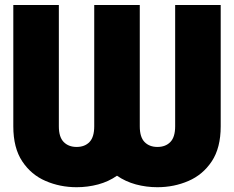

<svg xmlns="http://www.w3.org/2000/svg" viewBox="-20 -743 953 782"><path d="M549.3 -722.7V-228.5Q549.3 -184.6 568.8 -164.6Q588.4 -144.5 621.1 -144.5Q654.3 -144.5 673.8 -164.6Q693.4 -184.6 693.4 -228.5V-722.7H878.9V-228.5Q878.9 -140.6 842.5 -85.9Q806.2 -31.2 747.3 -5.9Q688.5 19.5 621.1 19.5Q575.7 19.5 533.4 8.1Q491.2 -3.4 456.5 -27.3Q422.4 -3.4 379.9 8.1Q337.4 19.5 292 19.5Q224.6 19.5 165.8 -5.9Q106.9 -31.2 70.6 -85.9Q34.2 -140.6 34.2 -228.5V-722.7H219.7V-228.5Q219.7 -184.6 239.5 -164.6Q259.3 -144.5 292 -144.5Q325.2 -144.5 344.5 -164.6Q363.8 -184.6 363.8 -228.5V-722.7Z"/></svg>

Font: Giphurs Black
Style: Regular
Weight: 900
Version: Version 0.920; ttfautohint (v1.8.4.7-5d5b)